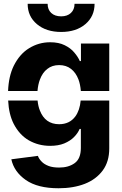

<svg xmlns="http://www.w3.org/2000/svg" viewBox="-20 -775 640 1010"><path d="M288.1 215.3Q178.2 215.3 115.7 171.9Q53.7 128.4 39.6 63L179.2 44.9Q185.1 61 199.2 75.2Q211.9 88.9 235.8 98.1Q257.3 106.4 291.5 106.4Q340.8 106.4 373 83Q405.3 59.6 405.3 3.4V-96.7H398.9Q388.7 -73.2 369.1 -53.7Q350.1 -34.2 317.9 -20.5Q286.6 -7.8 243.7 -7.8Q182.6 -7.8 131.8 -36.6Q82 -65.4 51.8 -124Q26.4 -174.3 22.9 -246.1H177.7Q180.7 -215.8 189.9 -193.4Q203.6 -158.2 228.5 -140.1Q254.4 -121.6 291 -121.6Q345.7 -121.6 376 -162.1Q399.9 -194.8 404.3 -246.1H554.7V5.9Q554.7 75.2 520.5 121.6Q485.8 168.5 426.3 191.9Q366.2 215.3 288.1 215.3ZM22.5 -296.4Q25.4 -373.5 52.2 -428.7Q83.5 -491.2 133.3 -521.5Q184.1 -552.7 243.7 -552.7Q289.1 -552.7 320.3 -537.1Q352.1 -521.5 370.6 -499Q390.6 -475.6 399.9 -453.6H405.8V-545.9H554.7V-296.4H405.3Q402.3 -332 392.6 -357.4Q378.9 -393.1 353.5 -412.6Q328.1 -432.6 291 -432.6Q253.9 -432.6 228.5 -412.1Q203.6 -393.1 189.9 -356.4Q180.2 -331.1 177.2 -296.4ZM125.5 -754.9H230.5Q230.5 -724.6 249.5 -706.8Q268.6 -689 301.8 -689Q334 -689 353 -706.8Q372.1 -724.6 372.1 -754.9H477.5Q477.5 -689 429 -647.9Q380.4 -606.9 301.8 -606.9Q223.1 -606.9 174.3 -647.9Q125.5 -689 125.5 -754.9Z"/></svg>

Font: Inter Tight Stencil
Style: Bold
Weight: 700
Designer: Rasmus Andersson
Foundry: rsms
Version: Version 3.004;Glyphs 3.1.2 (3151)